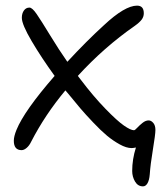

<svg xmlns="http://www.w3.org/2000/svg" viewBox="-20 -496 582 678"><path d="M56.2 34.2Q28.8 34.2 28.8 1Q28.8 -14.2 38.1 -37.1Q65.4 -104.5 172.9 -228Q126.5 -292 91.8 -350.8Q57.1 -409.7 57.1 -433.1Q57.1 -448.7 64.5 -459Q71.8 -469.2 84 -469.2Q93.8 -469.2 109.4 -446.5Q125 -423.8 157 -371.3Q189 -318.8 217.8 -277.8Q285.6 -351.1 347.2 -407.2Q420.9 -476.1 463.9 -476.1Q487.8 -476.1 487.8 -449.2Q487.8 -437 480.5 -427Q473.1 -417 456.1 -404.8Q347.2 -329.1 254.9 -228Q256.3 -226.1 259.5 -221.9Q262.7 -217.8 264.2 -215.8Q310.5 -154.8 352.1 -112.1Q393.6 -69.3 417.5 -52.7Q441.4 -36.1 453.1 -36.1Q456.5 -36.1 464.4 -44.7Q472.2 -53.2 483.2 -62Q494.1 -70.8 504.9 -70.8Q513.7 -70.8 521.2 -62Q528.8 -53.2 528.8 -37.1Q528.8 -21.5 520 31.5Q511.2 84.5 508.8 120.1Q507.3 139.6 501 150.9Q494.6 162.1 484.9 162.1Q466.8 162.1 456.8 145Q446.8 127.9 446.8 107.9Q446.8 66.4 460 24.9Q450.2 26.9 444.8 26.9Q426.3 26.9 402.8 13.9Q379.4 1 357.9 -16.8Q336.4 -34.7 309.1 -63.5Q281.7 -92.3 263.4 -113.8Q245.1 -135.3 220.2 -166Q215.3 -170.9 210.9 -176.8Q138.7 -90.3 89.8 4.9Q83.5 18.1 74.2 26.1Q64.9 34.2 56.2 34.2Z"/></svg>

Font: Shantell Sans Bouncy
Style: Regular
Weight: 300
Designer: Stephen Nixon, Anya Danilova, Shantell Martin
Foundry: Arrow Type
Version: Version 1.006;[9816181b4]